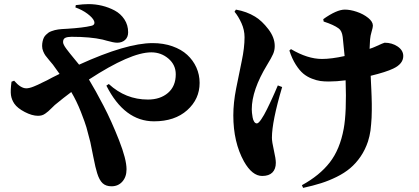

<svg xmlns="http://www.w3.org/2000/svg" viewBox="-20 -832 2040 935"><path d="M347.2 -795.9 349.1 -807.1Q385.7 -812 411.1 -812Q444.3 -812 476.8 -804.2Q509.3 -796.4 538.6 -780.8Q567.9 -765.1 585.9 -737.5Q604 -710 604 -674.8Q604 -650.9 589.1 -637.5Q574.2 -624 550.8 -624Q541.5 -624 528.6 -626.7Q515.6 -629.4 499.8 -633.8Q483.9 -638.2 480 -639.2Q420.4 -652.8 328.1 -652.8Q308.6 -652.8 297.9 -647.7Q287.1 -642.6 287.1 -627Q287.1 -621.1 291.3 -612.8Q295.4 -604.5 304.2 -592.8Q313 -581.1 321.3 -570.8Q329.6 -560.5 343 -544.2Q356.4 -527.8 365.2 -517.1Q595.7 -622.1 723.1 -622.1Q775.9 -622.1 819.6 -606.7Q863.3 -591.3 891.8 -564.9Q920.4 -538.6 936.3 -503.4Q952.1 -468.3 952.1 -428.2Q952.1 -349.6 891.6 -295.4Q831.1 -241.2 730 -241.2Q585.9 -241.2 498 -415L509.8 -422.9Q591.8 -347.2 700.2 -347.2Q760.3 -347.2 798.1 -379.6Q835.9 -412.1 835.9 -470.2Q835.9 -516.1 800.3 -546.6Q764.6 -577.1 716.8 -577.1Q615.7 -577.1 413.1 -444.8Q445.3 -391.6 484.1 -317.1Q522.9 -242.7 559.6 -149.4Q596.2 -56.2 596.2 -7.8Q596.2 29.3 575.9 52.2Q555.7 75.2 522.9 75.2Q495.6 75.2 479.5 60.1Q463.4 44.9 453.1 11.2Q445.3 -12.7 434.3 -68.8Q423.3 -125 419.9 -140.1Q407.2 -189.5 400.9 -211.9Q394.5 -234.4 373.8 -287.4Q353 -340.3 327.1 -383.8Q289.6 -356 247.1 -320.8Q241.7 -315.9 231.2 -305.4Q220.7 -294.9 215.3 -290.3Q210 -285.6 201.2 -279.3Q192.4 -272.9 183.8 -270.5Q175.3 -268.1 165 -268.1Q136.2 -268.1 100.6 -286.6Q64.9 -305.2 49.8 -327.1Q36.6 -346.7 33.4 -368.7Q30.3 -390.6 36.1 -434.1L48.8 -439Q80.6 -401.9 107.9 -401.9Q115.2 -401.9 124.3 -404.1Q133.3 -406.2 144.8 -410.9Q156.2 -415.5 164.6 -419.4Q172.9 -423.3 187.7 -430.7Q202.6 -438 209 -440.9Q229 -452.1 270 -472.2Q261.7 -484.9 237.8 -517.1Q231.9 -524.4 219.2 -539.3Q206.5 -554.2 201.2 -561.8Q195.8 -569.3 190.4 -582Q185.1 -594.7 185.1 -607.9Q185.1 -620.1 187.5 -630.6Q189.9 -641.1 193.6 -648.7Q197.3 -656.2 203.9 -662.6Q210.4 -668.9 216.3 -673.1Q222.2 -677.2 231.4 -680.4Q240.7 -683.6 246.8 -685.3Q252.9 -687 263.2 -688.5Q273.4 -689.9 278.8 -690.2Q284.2 -690.4 294.2 -691.2Q304.2 -691.9 307.1 -691.9Q385.7 -696.8 423.8 -706.1Q445.3 -710.4 438 -730Q431.6 -745.6 406.5 -764.6Q381.3 -783.7 347.2 -795.9Z M1333 -416 1354 -408.2Q1304.2 -240.2 1304.2 -161.1Q1304.2 -141.6 1313.7 -100.1Q1323.2 -58.6 1323.2 -39.1Q1323.2 -8.8 1306.4 8.1Q1289.6 24.9 1256.8 24.9Q1208 24.9 1168 -45.9Q1116.2 -139.6 1116.2 -270Q1116.2 -331.5 1129.9 -400.6Q1143.6 -469.7 1157.2 -534.7Q1170.9 -599.6 1170.9 -650.9Q1170.9 -686 1156 -719Q1141.1 -752 1122.1 -774.9L1128.9 -785.2Q1181.6 -775.9 1222.2 -751Q1255.9 -730.5 1286.9 -689.9Q1317.9 -649.4 1317.9 -607.9Q1317.9 -586.9 1309.8 -568.6Q1301.8 -550.3 1280.8 -516.1Q1206.1 -393.1 1206.1 -299.8Q1206.1 -292.5 1207 -282.7Q1208 -272.9 1210.2 -260.3Q1212.4 -247.6 1217.8 -239.3Q1223.1 -231 1231 -231Q1234.9 -231 1240.5 -236.3Q1246.1 -241.7 1252.7 -251.7Q1259.3 -261.7 1265.9 -272.9Q1272.5 -284.2 1280 -299.8Q1287.6 -315.4 1293.7 -328.1Q1299.8 -340.8 1307.1 -356.9Q1314.5 -373 1318.4 -382.1Q1322.3 -391.1 1327.4 -403.1Q1332.5 -415 1333 -416ZM1556.2 -727.1 1554.2 -738.8Q1619.6 -785.2 1659.2 -785.2Q1686 -785.2 1717.8 -774.4Q1749.5 -763.7 1772.7 -745.1Q1795.9 -726.6 1795.9 -707Q1795.9 -698.7 1789.8 -678.5Q1783.7 -658.2 1782.2 -640.1Q1779.8 -606.9 1779.8 -594.2Q1796.9 -599.6 1808.1 -605Q1849.6 -624 1853 -624Q1889.2 -624 1916.5 -605.5Q1943.8 -586.9 1943.8 -559.1Q1943.8 -521 1895 -498Q1859.9 -481 1785.2 -462.9Q1785.2 -457.5 1786.6 -430.7Q1788.1 -403.8 1788.3 -395.8Q1788.6 -387.7 1789.6 -362.5Q1790.5 -337.4 1790.5 -326.7Q1790.5 -315.9 1790.5 -293.5Q1790.5 -271 1789.6 -258.8Q1788.6 -246.6 1787.4 -227.8Q1786.1 -209 1784.2 -196.3Q1782.2 -183.6 1779.1 -169.2Q1775.9 -154.8 1772 -143.1Q1758.3 -102.1 1735.8 -69.3Q1713.4 -36.6 1685.3 -12.9Q1657.2 10.7 1619.6 29.3Q1582 47.9 1543.5 60.1Q1504.9 72.3 1456.1 83L1450.2 69.8Q1536.6 22.5 1585.9 -41Q1635.3 -104.5 1653.8 -205.1Q1668.5 -284.2 1663.1 -440.9Q1619.6 -435.1 1581.1 -435.1Q1558.6 -435.1 1540.5 -437.5Q1522.5 -439.9 1499 -449Q1475.6 -458 1457 -473.4Q1438.5 -488.8 1420.2 -517.6Q1401.9 -546.4 1389.2 -585.9L1397 -592.8Q1478 -544.9 1547.9 -544.9Q1593.8 -544.9 1658.2 -559.1Q1654.3 -603.5 1648.9 -651.9Q1645 -682.6 1628.9 -693.8Q1606 -710.9 1556.2 -727.1Z"/></svg>

Font: Noto Serif JP Black
Style: Regular
Weight: 900
Designer: Ryoko NISHIZUKA  (kana & ideographs); Frank Grießhammer (Latin, Greek & Cyrillic); Wenlong ZHANG  (bopomofo); Sandoll Co
Foundry: Adobe Systems Incorporated
Version: Version 1.001;PS 1.001;hotconv 16.6.54;makeotf.lib2.5.65590